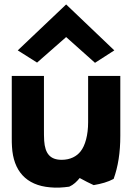

<svg xmlns="http://www.w3.org/2000/svg" viewBox="-20 -825 600 865"><path d="M60 -598 147 -543 278 -658 408 -542 495 -598 278 -805ZM402 9C437 3 466 -5 492 -19C512 -75 522 -137 522 -213V-483H377V-274C377 -217 364 -169 343 -143C326 -121 297 -105 258 -105C206 -105 183 -133 179 -191C178 -208 178 -225 178 -243V-483H33V-203C33 -190 33 -176 34 -164C40 -56 97 10 206 19C234 22 263 20 292 16C312 7 326 -7 339 -23C362 -10 383 0 402 9Z"/></svg>

Font: Bluebird
Style: SfBd
Weight: 700
Designer: Jasper
Foundry: Cannot Into Space Fonts
Version: Version 0.98